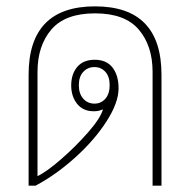

<svg xmlns="http://www.w3.org/2000/svg" viewBox="-20 -584 598 604"><path d="M70 -349Q70 -564 279 -564Q488 -564 488 -349V0H460V-358Q460 -440 416.5 -491Q373 -542 279 -542Q185 -542 141.5 -491Q98 -440 98 -358V-30Q126 -43 172 -83Q218 -123 257 -167.5Q296 -212 304 -240Q294 -236 288 -235Q282 -234 275 -234Q241 -234 222.5 -257.5Q204 -281 204 -315Q204 -351 223 -373.5Q242 -396 278 -396Q315 -396 334 -371.5Q353 -347 353 -306Q353 -261 315 -202Q277 -143 216.5 -88.5Q156 -34 92 0H70ZM325 -316Q325 -343 311.5 -358Q298 -373 277 -373Q256 -373 242 -358Q228 -343 228 -316Q228 -289 242 -273.5Q256 -258 277 -258Q298 -258 311.5 -273.5Q325 -289 325 -316Z"/></svg>

Font: Trirong Thin
Style: Regular
Weight: 250
Designer: Katatrad Team
Foundry: CadsonDemak
Version: Version 1.001